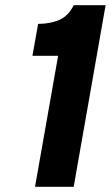

<svg xmlns="http://www.w3.org/2000/svg" viewBox="-20 -720 427 740"><path d="M204 -505H105L127 -628Q174 -628 209 -643.5Q244 -659 264 -700H387L264 0H115Z"/></svg>

Font: Overpass Heavy
Style: Italic
Weight: 900
Italic angle: -10°
Designer: Delve Withrington, Dave Bailey
Foundry: Delve Fonts
Version: Version 3.000;DELV;Overpass